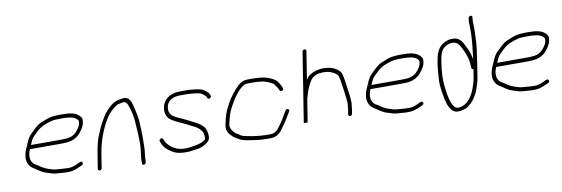

<svg xmlns="http://www.w3.org/2000/svg" viewBox="-52 -1044 4279 1462"><g transform="rotate(-10 2087.0 -313.0)"><path d="M147.7 -276C155.7 -294 162 -310.8 172.2 -325.8C177.1 -333 192.4 -348.4 217.9 -372C244.7 -398.4 286.2 -417.8 338.1 -430C352.2 -433.3 377.7 -435 414.5 -435C460.5 -435 505.7 -430.6 526.5 -409.5C539.2 -396.5 540.6 -397.7 536.8 -374C535.3 -364 531.4 -354.3 525.2 -345C507.2 -315.5 487.5 -296.5 466.2 -288C450.9 -280 423.7 -276 379.7 -276ZM135 -246H375C434.7 -246 466.1 -250.8 505.8 -279.7C526.8 -295 561.7 -341.8 566.8 -373.7C572.1 -407.2 569.2 -412.1 550.8 -430.5C522.7 -458.5 482.1 -465 413.2 -465C362.9 -465 325.5 -460 301 -450.1C282.7 -442.7 264.6 -435.4 246.8 -428.2C219.6 -415.3 191.5 -385.2 171.5 -366C148.2 -343.7 139.3 -329.4 123.5 -291.5C107.1 -252.3 98.6 -243.6 91.5 -199C87 -170.4 93.2 -144.5 110.1 -121.5C123.5 -103.2 143.6 -96.2 160.2 -83.5C173.4 -73.4 186.5 -66.4 203 -57.1C218.8 -48.6 254.2 -40.4 272.5 -33.8C282.1 -30.3 314.1 -27.1 368.6 -24H397.4C420.1 -24 447.2 -31.3 478.9 -46L501.5 -56C511.8 -60.8 515.2 -67.6 511.7 -76.5C505.9 -91.4 492.8 -84.5 469 -72C443.1 -60 420.4 -54 400.9 -54C365.3 -54 331 -57.9 303.5 -60C277.4 -62 277.9 -66.1 248.2 -73.9C230.6 -78.5 206.4 -90.3 179.3 -109.5C172.8 -114.5 166.1 -118.7 159.3 -122C129.9 -136.4 116.6 -168.2 122.9 -207.5C125.9 -226.7 130.5 -233.5 135 -246Z M630 6C638 6 646.2 -1.1 647.4 -9L664.2 -115C674.4 -179.2 691.7 -238.9 716.2 -294.1C738.2 -343.9 745.5 -352.8 765.2 -385.9C780.5 -411.5 822.9 -451.7 851.6 -465C863.5 -470.5 883.6 -470.9 898.8 -475C911.6 -475 921.9 -466.3 929.5 -449C948.6 -397.4 958.4 -349.3 960.4 -304.7C961.2 -287.2 962.5 -267.7 964.2 -246.2C968.1 -196.5 965.4 -206.7 967.5 -153C968.5 -127.6 966 -95.6 959.8 -57C955.9 -32.3 954.8 -10.7 956.5 8C953.3 28.3 985.7 24.8 986.3 2C986.8 -15.8 987.2 -40.7 991 -64.2C993.3 -78.9 994.4 -90.1 994.3 -97.7C993.9 -119.4 996.7 -135.4 996 -160.2C995.2 -189 997.3 -212 995.2 -239C992.2 -276.4 993.2 -321.1 986.1 -355.5C978.9 -390.5 972.2 -424.4 960.1 -463C947.7 -494.3 926.4 -508 898.6 -504.4C865.7 -500 841.9 -495.7 814.6 -477.4C799.3 -465.8 789.4 -457 784.4 -451C779 -446.3 774.1 -441.3 769.6 -436C758.5 -422.9 750.1 -415.1 740 -398C715.8 -361.1 693.9 -318.1 674.6 -269C658.9 -237 645.4 -185.7 634.2 -115L617.4 -9C616.2 -1.1 622.1 6 630 6Z M1193.7 -377C1189.4 -349.4 1193.9 -325.4 1207.3 -305C1215.8 -289.2 1244.3 -269.2 1300.4 -245C1337.3 -229.9 1363.1 -213.1 1406.1 -193.3C1427.6 -181.5 1458.6 -154.2 1461.2 -125.6C1462.6 -110.5 1463.1 -101.5 1462.6 -98.5C1462.1 -95.5 1461.3 -92.3 1460.1 -89C1442.3 -69.4 1404.5 -56.1 1339 -49C1300 -42.7 1264.9 -45.7 1233.6 -58C1188.4 -79 1160 -108.3 1147.1 -146C1141 -163.8 1112.7 -150.1 1118.9 -132C1134 -87.9 1157.9 -64.1 1201 -38.3C1219.5 -27.3 1243.6 -20.6 1269.8 -18.2C1326 -13.1 1344.6 -20.2 1395.2 -26.9C1417 -30.2 1436.6 -37.7 1453.8 -49.4C1478.1 -66 1488.5 -72.9 1492.4 -97.5C1496.1 -120.8 1488 -153.9 1479 -170.6C1467 -192.7 1436.5 -213.1 1414.6 -225C1386.7 -237.5 1350.8 -258.4 1320.3 -272C1265.2 -294.5 1239.5 -311.5 1234.2 -323C1223.8 -337.5 1220.3 -355.5 1223.7 -377C1231.2 -424 1268.9 -451 1330.6 -451H1382.2C1389.4 -451 1396.6 -450.7 1403.7 -450C1441.1 -446.5 1488.1 -445.4 1505.2 -428C1512.4 -420.7 1518.5 -415.7 1523.4 -413C1525.2 -411.7 1526.8 -409 1528.1 -405L1531.7 -396C1538 -377.6 1568 -393.9 1560.9 -410L1556.5 -420C1550.1 -435.2 1542.1 -438.5 1531 -448C1508.1 -469.5 1477.1 -473.7 1433.9 -478L1411.4 -480C1403.9 -480.7 1395.8 -481 1387 -481H1335.4C1258.4 -481 1203.9 -441.5 1193.7 -377Z M1907.8 -481H1864.2C1844.8 -481 1830 -478.8 1820 -474.5C1809.9 -470.2 1796.6 -461.5 1781.7 -448.6C1758.4 -428.5 1707.2 -362.8 1692.7 -333.9C1675.5 -299.5 1655.3 -265.9 1643.8 -217.5C1637.2 -189.8 1633.3 -172.5 1632.2 -165.5C1631.1 -158.5 1630.6 -151.3 1630.8 -144C1630.7 -121.9 1644 -98.7 1670.8 -74.5C1683.2 -63.2 1698.9 -57.5 1711.6 -48C1724 -37.4 1751.5 -29.1 1794.4 -23C1812.9 -20.4 1828.6 -16.4 1848.4 -15L1874.3 -12C1893.3 -10.7 1911.2 -10 1928 -10H1954.4C1989.1 -10 2016 -23.8 2039.6 -51.4C2050.4 -64 2095.2 -129.4 2103.2 -145.1C2107.3 -153 2111 -159.3 2114.4 -164L2127.7 -185C2133.4 -193.6 2132.2 -200.3 2124.1 -205.2C2116.1 -210 2108.4 -206.7 2101.2 -195.3C2088.7 -175.3 2085.6 -171.6 2070.3 -143.1C2061 -125.9 2043.3 -100.8 2017.2 -68C2001.2 -49.3 1982.7 -40 1959.1 -40H1932.7C1915.9 -40 1899.6 -40.7 1883.8 -42L1856.7 -45C1844.5 -45.9 1830.7 -47.8 1815.3 -50.7L1778.9 -57.5C1759.9 -61 1742.7 -64.1 1731.6 -73C1720.9 -82.4 1703.9 -89 1692.5 -98C1669 -122.3 1658.9 -144.8 1662.2 -165.5C1663.1 -171.2 1664.5 -178 1666.5 -186C1676.6 -227.9 1682.9 -254.2 1706.1 -298C1730.6 -344.5 1766.7 -399.5 1800.8 -427.8C1815.4 -438.6 1825.2 -445.2 1830.3 -447.5C1835.3 -449.8 1849.6 -451 1873 -451H1902.4C1928.7 -451 1933.3 -449.4 1962.5 -446.8C1989.1 -444.4 2045.7 -420.7 2054.2 -407.6C2063.3 -393.1 2075.8 -379.5 2082.3 -360.3C2086.1 -349.2 2094 -346.7 2106 -352.7C2112.3 -355.9 2114.4 -362 2112.2 -371L2108.6 -380C2103.6 -394.8 2088.1 -415.1 2081.1 -427C2063 -448.5 2007.1 -474.2 1957.7 -478Z M2597 -86 2602.4 -120 2607.2 -163C2608.4 -170.3 2607.7 -187.3 2605.3 -214L2602.1 -238C2600.7 -246 2599.4 -256.7 2598.2 -270C2596.1 -292.9 2591 -318.8 2588.1 -339C2583.2 -381.7 2575.3 -408.5 2564.3 -419.5C2539.4 -444.6 2508.7 -458.7 2476 -462C2460 -463.6 2446.2 -466.3 2425.4 -464.5C2391.4 -461.5 2361.4 -451.5 2335.4 -434.5C2317 -422.5 2313 -414.7 2303.4 -399L2337.9 -617C2339.2 -625.2 2333.1 -632 2324.8 -632C2316.4 -632 2309.2 -625.2 2307.9 -617L2223 -81C2222.6 -78.3 2227.6 -78 2237.9 -80C2247.6 -78 2252.6 -78.3 2253 -81L2280.9 -257C2295.5 -311.7 2310.5 -355.4 2341.9 -399.5C2345 -403.8 2351.1 -409.2 2360.4 -415.5C2383.6 -431.5 2419.4 -438.5 2464.3 -432.9C2490.3 -429.6 2516.6 -417.7 2540.3 -397C2547 -391.3 2552.8 -369.1 2557.7 -330.5C2558.6 -323.5 2560.1 -315 2562.2 -305C2565.5 -289 2569 -246 2571.8 -230L2574.9 -205C2577.4 -183 2578.3 -169.7 2577.5 -165L2572.4 -120L2567 -86C2565.8 -78.1 2571.7 -71 2579.6 -71C2587.6 -71 2595.8 -78.1 2597 -86Z M2780.7 -276C2788.7 -294 2795 -310.8 2805.2 -325.8C2810.1 -333 2825.4 -348.4 2850.9 -372C2877.7 -398.4 2919.2 -417.8 2971.1 -430C2985.2 -433.3 3010.7 -435 3047.5 -435C3093.5 -435 3138.7 -430.6 3159.5 -409.5C3172.2 -396.5 3173.6 -397.7 3169.8 -374C3168.3 -364 3164.4 -354.3 3158.2 -345C3140.2 -315.5 3120.5 -296.5 3099.2 -288C3083.9 -280 3056.7 -276 3012.7 -276ZM2768 -246H3008C3067.7 -246 3099.1 -250.8 3138.8 -279.7C3159.8 -295 3194.7 -341.8 3199.8 -373.7C3205.1 -407.2 3202.2 -412.1 3183.8 -430.5C3155.7 -458.5 3115.1 -465 3046.2 -465C2995.9 -465 2958.5 -460 2934 -450.1C2915.7 -442.7 2897.6 -435.4 2879.8 -428.2C2852.6 -415.3 2824.5 -385.2 2804.5 -366C2781.2 -343.7 2772.3 -329.4 2756.5 -291.5C2740.1 -252.3 2731.6 -243.6 2724.5 -199C2720 -170.4 2726.2 -144.5 2743.1 -121.5C2756.5 -103.2 2776.6 -96.2 2793.2 -83.5C2806.4 -73.4 2819.5 -66.4 2836 -57.1C2851.8 -48.6 2887.2 -40.4 2905.5 -33.8C2915.1 -30.3 2947.1 -27.1 3001.6 -24H3030.4C3053.1 -24 3080.2 -31.3 3111.9 -46L3134.5 -56C3144.8 -60.8 3148.2 -67.6 3144.7 -76.5C3138.9 -91.4 3125.8 -84.5 3102 -72C3076.1 -60 3053.4 -54 3033.9 -54C2998.3 -54 2964 -57.9 2936.5 -60C2910.4 -62 2910.9 -66.1 2881.2 -73.9C2863.6 -78.5 2839.4 -90.3 2812.3 -109.5C2805.8 -114.5 2799.1 -118.7 2792.3 -122C2762.9 -136.4 2749.6 -168.2 2755.9 -207.5C2758.9 -226.7 2763.5 -233.5 2768 -246Z M3615.2 -664C3607.2 -664 3599 -656.9 3597.8 -649L3596.4 -640C3594.7 -629.3 3594.3 -612.3 3595.3 -589C3598.5 -537.9 3593.6 -461.6 3580.5 -360C3579.1 -348.7 3578.2 -340 3577.9 -334C3576.6 -338.7 3574.4 -348.2 3571.1 -362.8C3563.5 -396.7 3547.9 -425.8 3533.1 -455C3514.8 -495 3488.3 -515 3453.6 -515C3424.1 -517.5 3395.4 -508.8 3367.5 -489C3327.5 -458.9 3315.2 -417.7 3304.1 -347.6C3299.8 -320.6 3296.1 -277.2 3292.9 -217.1C3291.4 -188.5 3297 -140.5 3309.6 -73C3321.4 -19.3 3340.6 15.4 3367.1 31C3385.5 41 3413.6 39.7 3451.3 27.1C3465 22.5 3481.6 10.9 3501.1 -7.6C3520.6 -26.1 3538 -51.9 3553.5 -85C3570.3 -128.3 3580.8 -163 3584.9 -189L3601.4 -293C3615.2 -380.3 3622.6 -441.7 3623.5 -477C3624.5 -512.3 3625.3 -537.7 3626.1 -553C3627.4 -578.9 3622.3 -614.1 3626.4 -640L3627.8 -649C3629 -656.9 3623.1 -664 3615.2 -664ZM3566.2 -260 3554.9 -189C3548.6 -148.9 3522.3 -83.9 3513.2 -71C3493 -33.7 3454.4 9 3401.1 9C3362.6 9 3337.5 -54.7 3325.8 -182C3321.4 -230 3324.5 -287.1 3334.9 -353.2C3343.6 -407.7 3352.2 -444.9 3383.3 -466C3397.1 -475.4 3403.4 -476.4 3417.3 -482C3442.9 -489 3464.9 -485.2 3483.4 -470.7C3495.3 -461.5 3524.9 -401.2 3530.1 -386C3536.3 -368.1 3546.6 -342.3 3548.4 -316.2C3549.5 -299.4 3550.6 -287.7 3551.5 -281L3551.9 -271C3552.8 -263.7 3557.5 -260 3566.2 -260Z M3752.7 -276C3760.7 -294 3767 -310.8 3777.2 -325.8C3782.1 -333 3797.4 -348.4 3822.9 -372C3849.7 -398.4 3891.2 -417.8 3943.1 -430C3957.2 -433.3 3982.7 -435 4019.5 -435C4065.5 -435 4110.7 -430.6 4131.5 -409.5C4144.2 -396.5 4145.6 -397.7 4141.8 -374C4140.3 -364 4136.4 -354.3 4130.2 -345C4112.2 -315.5 4092.5 -296.5 4071.2 -288C4055.9 -280 4028.7 -276 3984.7 -276ZM3740 -246H3980C4039.7 -246 4071.1 -250.8 4110.8 -279.7C4131.8 -295 4166.7 -341.8 4171.8 -373.7C4177.1 -407.2 4174.2 -412.1 4155.8 -430.5C4127.7 -458.5 4087.1 -465 4018.2 -465C3967.9 -465 3930.5 -460 3906 -450.1C3887.7 -442.7 3869.6 -435.4 3851.8 -428.2C3824.6 -415.3 3796.5 -385.2 3776.5 -366C3753.2 -343.7 3744.3 -329.4 3728.5 -291.5C3712.1 -252.3 3703.6 -243.6 3696.5 -199C3692 -170.4 3698.2 -144.5 3715.1 -121.5C3728.5 -103.2 3748.6 -96.2 3765.2 -83.5C3778.4 -73.4 3791.5 -66.4 3808 -57.1C3823.8 -48.6 3859.2 -40.4 3877.5 -33.8C3887.1 -30.3 3919.1 -27.1 3973.6 -24H4002.4C4025.1 -24 4052.2 -31.3 4083.9 -46L4106.5 -56C4116.8 -60.8 4120.2 -67.6 4116.7 -76.5C4110.9 -91.4 4097.8 -84.5 4074 -72C4048.1 -60 4025.4 -54 4005.9 -54C3970.3 -54 3936 -57.9 3908.5 -60C3882.4 -62 3882.9 -66.1 3853.2 -73.9C3835.6 -78.5 3811.4 -90.3 3784.3 -109.5C3777.8 -114.5 3771.1 -118.7 3764.3 -122C3734.9 -136.4 3721.6 -168.2 3727.9 -207.5C3730.9 -226.7 3735.5 -233.5 3740 -246Z"/></g></svg>

Font: MewTooHand
Style: WideIta
Weight: 400
Designer: Mew Too, Robert Jablonski
Version: Version 0.77